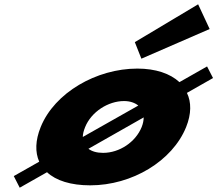

<svg xmlns="http://www.w3.org/2000/svg" viewBox="-20 -847 1011 893"><path d="M970.8 -484 943.1 -538 814.6 -465C771.4 -505 703.7 -528 619 -528C428.7 -528 233.8 -416 169.2 -256C144.1 -194 142.8 -139 162.4 -95L44.1 -28L71.7 26L198.7 -46C240.2 -7 309.4 15 399.6 15C594.3 15 781.8 -98 845.7 -256C870.3 -317 870.5 -372 849.4 -415ZM376 -256C404.7 -327 483.2 -377 556.9 -377C584.4 -377 607.5 -369 623.2 -356L365.1 -210C365.3 -224 369.1 -239 376 -256ZM459.5 -136C429.8 -136 407.3 -143 391.3 -155L648.3 -301C648.1 -287 645.3 -272 638.9 -256C610.6 -186 535.4 -136 459.5 -136ZM607.1 -651 637.6 -574 955.1 -712 901.5 -827Z"/></svg>

Font: Hussar
Style: BdWideOblFour
Weight: 700
Foundry: Cannot Into Space Fonts
Version: Version 2.00